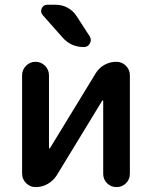

<svg xmlns="http://www.w3.org/2000/svg" viewBox="-20 -803 631 802"><path d="M211.9 -783.2Q239.3 -783.2 262.7 -770.5Q286.1 -757.8 300.8 -734.4L354.5 -651.4Q359.4 -643.6 359.4 -635.7Q359.4 -628.9 355.5 -622.1Q347.7 -606.4 330.1 -606.4Q276.4 -606.4 241.2 -646.5L158.2 -740.2Q147.5 -752.9 154.3 -768.1Q161.1 -783.2 177.7 -783.2ZM411.1 -380.9Q411.1 -382.8 409.7 -383.3Q408.2 -383.8 407.2 -382.8L216.8 -70.3Q202.1 -47.9 179.2 -34.7Q156.2 -21.5 128.9 -21.5Q105.5 -21.5 88.9 -38.1Q72.3 -54.7 72.3 -78.1V-488.3Q72.3 -511.7 88.9 -528.3Q105.5 -544.9 128.4 -544.9Q151.4 -544.9 168 -528.3Q184.6 -511.7 184.6 -488.3V-185.5Q184.6 -183.6 186 -183.1Q187.5 -182.6 188.5 -183.6L379.9 -497.1Q393.6 -519.5 416.5 -532.2Q439.5 -544.9 465.8 -544.9Q489.3 -544.9 505.9 -528.3Q522.5 -511.7 522.5 -488.3V-77.1Q522.5 -53.7 506.3 -37.6Q490.2 -21.5 466.8 -21.5Q443.4 -21.5 427.2 -37.6Q411.1 -53.7 411.1 -77.1Z"/></svg>

Font: Gen Jyuu Gothic P Medium
Style: Regular
Weight: 500
Designer: [Source Han Sans]
Ryoko NISHIZUKA  (kana & ideographs); Paul D. Hunt (Latin, Greek & Cyrillic); Wenlong ZHANG  (bopomofo
Version: Version 1.002.20150607